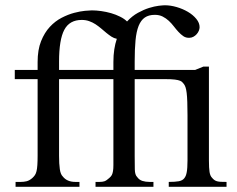

<svg xmlns="http://www.w3.org/2000/svg" viewBox="-20 -715 909 735"><path d="M626 0V-18.6Q650.4 -18.6 664.6 -21.2Q678.7 -23.9 685.5 -32.7Q689 -37.1 691.2 -42.5Q693.4 -47.9 694.8 -55.7Q696.3 -63.5 697 -74.5Q697.8 -85.4 697.8 -101.1V-273.4Q697.8 -303.2 697 -324.2Q696.3 -345.2 694.6 -359.1Q692.9 -373 690.2 -380.9Q687.5 -388.7 684.1 -393.1Q681.2 -396 678.7 -399.4Q676.3 -402.8 669.4 -405.8Q662.6 -408.7 649.2 -410.4Q635.7 -412.1 611.3 -412.1H495.6V-118.7Q495.6 -87.4 496.1 -66.4Q496.6 -45.4 504.9 -37.6Q512.7 -26.4 524.9 -22.5Q537.1 -18.6 552.7 -18.6H567.4V0H345.7V-18.6H360.8Q372.6 -18.6 380.1 -21.2Q387.7 -23.9 398.4 -33.7Q404.8 -39.1 408 -44.9Q411.1 -50.8 412.6 -60.1Q414.1 -69.3 414.1 -83V-412.1H206.1V-118.7Q206.1 -87.4 209 -67.4Q211.9 -47.4 220.2 -39.6Q236.3 -18.6 268.6 -18.6H284.2V0H39.6V-18.6H59.6Q71.3 -18.6 82 -21.2Q92.8 -23.9 104 -33.7Q109.9 -39.1 113.8 -44.9Q117.7 -50.8 119.9 -60.1Q122.1 -69.3 123 -83.3Q124 -97.2 124 -118.7V-412.1H36.6V-447.3H124V-477.5Q124 -524.4 137.2 -557.4Q150.4 -590.3 170.9 -612.3Q191.4 -634.3 216.1 -647Q240.7 -659.7 263.9 -665.8Q287.1 -671.9 305.4 -673.6Q323.7 -675.3 331.5 -675.3Q348.1 -675.3 367.4 -672.6Q386.7 -669.9 405.3 -664.6Q423.8 -659.2 439.9 -651.1Q456.1 -643.1 466.3 -632.8Q485.8 -653.8 508.1 -666Q530.3 -678.2 550.8 -684.6Q571.3 -690.9 587.6 -692.9Q604 -694.8 611.3 -694.8Q632.8 -694.8 656.2 -688Q679.7 -681.2 699.2 -669.7Q718.8 -658.2 731.4 -642.8Q744.1 -627.4 744.1 -610.8Q744.1 -604.5 741.2 -597.4Q738.3 -590.3 732.9 -584.2Q727.5 -578.1 720.2 -574.2Q712.9 -570.3 704.6 -570.3Q691.9 -569.8 682.1 -576.4Q672.4 -583 663.3 -592.8Q654.3 -602.5 645.5 -614Q636.7 -625.5 626.2 -635.3Q615.7 -645 602.8 -651.6Q589.8 -658.2 572.8 -658.2Q549.3 -658.2 534.4 -647.9Q519.5 -637.7 510.7 -616Q502 -594.2 498.8 -560.5Q495.6 -526.9 495.6 -479.5V-447.3H727.1L758.3 -460H779.8V-101.1Q779.8 -71.3 782.2 -56.4Q784.7 -41.5 791.5 -34.7Q795.9 -29.3 800.3 -26.1Q804.7 -22.9 810.5 -21.2Q816.4 -19.5 825.2 -19Q834 -18.6 847.2 -18.6V0ZM206.1 -447.3H414.1V-477.5Q414.1 -503.9 417.5 -525.9Q420.9 -547.9 427.2 -566.4Q416.5 -568.4 406.7 -574.7Q397 -581.1 387.2 -589.1Q377.4 -597.2 367.2 -606Q356.9 -614.7 345.7 -622.1Q334.5 -629.4 321.5 -634Q308.6 -638.7 293 -638.7Q246.1 -638.7 226.1 -600.8Q206.1 -563 206.1 -479.5Z"/></svg>

Font: BabelStone Roman
Style: Regular
Weight: 400
Designer: Walt Agee, Victor Gaultney, Peter Martin, Debbi Hosken, Becca Hirsbrunner (SIL); Andrew West (BabelStone)
Foundry: BabelStone
Version: Version 16.000